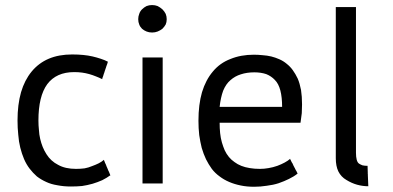

<svg xmlns="http://www.w3.org/2000/svg" viewBox="-20 -711 1523 744"><path d="M382.8 -91.8Q374 -84 362.3 -78.1Q350.6 -72.3 336.9 -67.4Q323.2 -61.5 307.6 -58.6Q292 -56.6 274.4 -56.6Q253.9 -56.6 236.3 -60.5Q218.8 -64.5 205.1 -72.3Q191.4 -79.1 179.7 -89.8Q168.9 -99.6 160.2 -113.3Q151.4 -127 145.5 -141.6Q139.6 -156.2 135.7 -172.9Q131.8 -189.5 130.9 -207Q128.9 -224.6 128.9 -244.1Q128.9 -337.9 163.1 -384.8Q198.2 -431.6 267.6 -431.6Q283.2 -431.6 297.9 -429.7Q312.5 -427.7 326.2 -423.8Q339.8 -419.9 351.6 -415Q364.3 -410.2 376 -404.3Q376 -404.3 376 -405.3Q376 -405.3 376 -406.2Q376 -406.2 377 -407.2Q377 -407.2 377 -408.2Q377 -408.2 377 -409.2Q377 -410.2 377.9 -411.1Q377.9 -411.1 377.9 -412.1Q377.9 -412.1 378.9 -413.1Q378.9 -413.1 378.9 -414.1Q378.9 -414.1 378.9 -415Q378.9 -415 379.9 -416Q379.9 -416 379.9 -417Q379.9 -417 379.9 -417Q379.9 -417 379.9 -418Q379.9 -418 380.9 -418.9Q380.9 -418.9 380.9 -420.9Q380.9 -420.9 381.8 -421.9Q381.8 -421.9 381.8 -422.9Q381.8 -422.9 381.8 -422.9Q381.8 -422.9 381.8 -423.8Q381.8 -423.8 382.8 -425.8Q382.8 -425.8 382.8 -426.8Q382.8 -426.8 383.8 -427.7Q383.8 -427.7 383.8 -427.7Q383.8 -428.7 383.8 -429.7Q383.8 -429.7 384.8 -430.7Q384.8 -430.7 384.8 -430.7Q384.8 -431.6 384.8 -432.6Q384.8 -432.6 385.7 -433.6Q385.7 -433.6 385.7 -433.6Q385.7 -434.6 385.7 -435.5Q385.7 -435.5 385.7 -435.5Q385.7 -436.5 386.7 -437.5Q386.7 -437.5 386.7 -438.5Q386.7 -438.5 387.7 -439.5Q387.7 -439.5 387.7 -440.4Q387.7 -440.4 387.7 -441.4Q387.7 -441.4 387.7 -441.4Q387.7 -441.4 388.7 -443.4Q388.7 -443.4 388.7 -444.3Q388.7 -444.3 389.6 -445.3Q389.6 -445.3 389.6 -446.3Q389.6 -446.3 389.6 -447.3Q389.6 -447.3 390.6 -448.2Q390.6 -448.2 390.6 -449.2Q390.6 -449.2 390.6 -450.2Q390.6 -450.2 391.6 -451.2Q391.6 -451.2 391.6 -452.1Q391.6 -452.1 391.6 -453.1Q391.6 -453.1 391.6 -453.1Q391.6 -453.1 392.6 -455.1Q392.6 -455.1 392.6 -456.1Q392.6 -456.1 393.6 -457Q393.6 -457 393.6 -458Q393.6 -458 393.6 -459Q393.6 -459 394.5 -460Q394.5 -460 394.5 -460.9Q394.5 -460.9 394.5 -460.9Q394.5 -460.9 395.5 -462.9Q395.5 -462.9 395.5 -463.9Q395.5 -463.9 395.5 -463.9Q395.5 -464.8 396.5 -465.8Q396.5 -465.8 396.5 -466.8Q396.5 -466.8 396.5 -467.8Q396.5 -467.8 397.5 -468.8Q397.5 -468.8 397.5 -469.7Q397.5 -469.7 397.5 -470.7Q397.5 -470.7 398.4 -471.7Q385.7 -478.5 370.1 -483.4Q355.5 -488.3 338.9 -492.2Q322.3 -496.1 302.7 -498Q283.2 -500 259.8 -500Q208 -500 168.9 -483.4Q129.9 -466.8 102.5 -433.6Q75.2 -400.4 61.5 -353.5Q47.9 -305.7 47.9 -244.1Q47.9 -214.8 50.8 -188.5Q52.7 -162.1 58.6 -138.7Q64.5 -115.2 73.2 -94.7Q82 -74.2 94.7 -57.6Q107.4 -41 123 -27.3Q139.6 -14.6 159.2 -5.9Q177.7 2.9 202.1 6.8Q226.6 11.7 254.9 11.7Q277.3 11.7 297.9 9.8Q318.4 6.8 338.9 1Q358.4 -4.9 376 -12.7Q393.6 -21.5 408.2 -32.2Q408.2 -32.2 407.2 -33.2Q407.2 -33.2 406.2 -34.2Q406.2 -34.2 406.2 -35.2Q406.2 -35.2 406.2 -36.1Q406.2 -36.1 405.3 -37.1Q405.3 -37.1 405.3 -38.1Q405.3 -38.1 404.3 -39.1Q404.3 -39.1 404.3 -40Q404.3 -40 404.3 -41Q404.3 -41 403.3 -42Q403.3 -42 403.3 -43Q403.3 -43 402.3 -43.9Q402.3 -43.9 402.3 -43.9Q402.3 -43.9 402.3 -44.9Q402.3 -44.9 401.4 -45.9Q401.4 -45.9 401.4 -47.9Q401.4 -47.9 400.4 -48.8Q400.4 -48.8 400.4 -49.8Q400.4 -49.8 399.4 -49.8Q399.4 -49.8 399.4 -50.8Q399.4 -50.8 398.4 -52.7Q398.4 -52.7 398.4 -53.7Q398.4 -53.7 398.4 -53.7Q398.4 -53.7 397.5 -55.7Q397.5 -55.7 397.5 -56.6Q397.5 -56.6 396.5 -56.6Q396.5 -56.6 396.5 -57.6Q396.5 -57.6 396.5 -58.6Q396.5 -58.6 396.5 -59.6Q396.5 -59.6 395.5 -59.6Q395.5 -59.6 395.5 -60.5Q395.5 -60.5 395.5 -61.5Q395.5 -61.5 394.5 -61.5Q394.5 -61.5 394.5 -62.5Q394.5 -62.5 394.5 -63.5Q394.5 -63.5 393.6 -63.5Q393.6 -63.5 393.6 -64.5Q393.6 -64.5 393.6 -65.4Q393.6 -65.4 392.6 -66.4Q392.6 -66.4 392.6 -67.4Q392.6 -67.4 392.6 -68.4Q392.6 -68.4 391.6 -69.3Q391.6 -69.3 391.6 -70.3Q391.6 -70.3 390.6 -71.3Q390.6 -71.3 390.6 -71.3Q390.6 -71.3 390.6 -72.3Q390.6 -72.3 390.6 -73.2Q390.6 -73.2 389.6 -74.2Q389.6 -74.2 389.6 -75.2Q389.6 -75.2 388.7 -76.2Q388.7 -76.2 388.7 -77.1Q388.7 -77.1 387.7 -78.1Q387.7 -78.1 387.7 -79.1Q387.7 -79.1 386.7 -80.1Q386.7 -80.1 386.7 -81.1Q386.7 -81.1 386.7 -82Q386.7 -82 385.7 -83Q385.7 -83 385.7 -84Q385.7 -84 384.8 -85Q384.8 -85 384.8 -86.9Q384.8 -86.9 383.8 -87.9Q383.8 -87.9 383.8 -88.9Q383.8 -88.9 382.8 -89.8Q382.8 -90.8 382.8 -91.8Z M532.2 0Q551.8 0 610.4 0Q610.4 -122.1 610.4 -488.3Q590.8 -488.3 532.2 -488.3Q532.2 -366.2 532.2 0ZM530.3 -599.6Q538.1 -592.8 547.9 -588.9Q557.6 -585 569.3 -585Q581.1 -585 590.8 -588.9Q600.6 -592.8 609.4 -599.6Q617.2 -607.4 622.1 -616.2Q626 -625 626 -636.7Q626 -647.5 622.1 -657.2Q617.2 -667 609.4 -674.8Q600.6 -682.6 590.8 -687.5Q581.1 -691.4 569.3 -691.4Q557.6 -691.4 547.9 -687.5Q538.1 -682.6 530.3 -674.8Q522.5 -667 519.5 -657.2Q515.6 -647.5 515.6 -636.7Q515.6 -625 519.5 -616.2Q522.5 -607.4 530.3 -599.6Z M1104.5 -95.7Q1095.7 -87.9 1083 -81.1Q1070.3 -74.2 1054.7 -68.4Q1038.1 -62.5 1020.5 -59.6Q1003.9 -56.6 987.3 -56.6Q965.8 -56.6 948.2 -59.6Q929.7 -62.5 915 -68.4Q900.4 -74.2 888.7 -83Q876 -91.8 867.2 -102.5Q857.4 -114.3 850.6 -128.9Q844.7 -142.6 839.8 -159.2Q835 -175.8 833 -195.3Q831.1 -213.9 831.1 -235.4Q935.5 -235.4 1144.5 -235.4Q1147.5 -254.9 1149.4 -272.5Q1150.4 -290 1150.4 -306.6Q1150.4 -336.9 1146.5 -362.3Q1141.6 -387.7 1133.8 -406.2Q1125 -424.8 1114.3 -439.5Q1104.5 -453.1 1090.8 -463.9Q1078.1 -474.6 1062.5 -481.4Q1046.9 -488.3 1031.2 -492.2Q1014.6 -496.1 998 -497.1Q980.5 -499 963.9 -499Q913.1 -499 873 -482.4Q832 -466.8 804.7 -433.6Q777.3 -401.4 762.7 -353.5Q749 -305.7 749 -243.2Q749 -213.9 752 -187.5Q755.9 -161.1 761.7 -137.7Q768.6 -114.3 778.3 -93.8Q788.1 -74.2 800.8 -56.6Q813.5 -40 831.1 -27.3Q847.7 -14.6 868.2 -5.9Q888.7 2.9 913.1 7.8Q936.5 12.7 964.8 12.7Q989.3 12.7 1013.7 8.8Q1038.1 5.9 1059.6 -1Q1082 -8.8 1099.6 -17.6Q1118.2 -26.4 1132.8 -38.1Q1132.8 -39.1 1132.8 -40Q1132.8 -40 1131.8 -41Q1131.8 -41 1131.8 -42Q1131.8 -42 1130.9 -43Q1130.9 -43.9 1129.9 -44.9Q1129.9 -44.9 1129.9 -45.9Q1129.9 -45.9 1128.9 -46.9Q1128.9 -46.9 1128.9 -47.9Q1128.9 -47.9 1127.9 -48.8Q1127.9 -48.8 1127.9 -49.8Q1127.9 -49.8 1127 -49.8Q1127 -49.8 1127 -50.8Q1127 -50.8 1126 -51.8Q1126 -51.8 1125 -53.7Q1125 -53.7 1125 -54.7Q1125 -54.7 1125 -55.7Q1125 -55.7 1124 -55.7Q1124 -55.7 1124 -56.6Q1124 -56.6 1123 -57.6Q1123 -57.6 1123 -58.6Q1123 -58.6 1123 -59.6Q1123 -59.6 1122.1 -59.6Q1122.1 -59.6 1121.1 -61.5Q1121.1 -61.5 1121.1 -62.5Q1121.1 -62.5 1121.1 -62.5Q1121.1 -62.5 1120.1 -63.5Q1120.1 -63.5 1120.1 -64.5Q1120.1 -64.5 1119.1 -65.4Q1119.1 -65.4 1119.1 -65.4Q1119.1 -66.4 1118.2 -67.4Q1118.2 -67.4 1118.2 -67.4Q1118.2 -67.4 1117.2 -69.3Q1117.2 -69.3 1117.2 -69.3Q1117.2 -69.3 1116.2 -71.3Q1116.2 -71.3 1116.2 -71.3Q1116.2 -71.3 1116.2 -72.3Q1116.2 -72.3 1115.2 -73.2Q1115.2 -73.2 1115.2 -73.2Q1115.2 -73.2 1115.2 -74.2Q1115.2 -74.2 1114.3 -75.2Q1114.3 -75.2 1114.3 -76.2Q1114.3 -76.2 1114.3 -76.2Q1114.3 -77.1 1113.3 -78.1Q1113.3 -78.1 1112.3 -79.1Q1112.3 -80.1 1111.3 -81.1Q1111.3 -81.1 1110.4 -82Q1110.4 -82 1110.4 -83Q1110.4 -83 1109.4 -84Q1109.4 -84 1109.4 -85Q1109.4 -85 1108.4 -85.9Q1108.4 -85.9 1108.4 -86.9Q1108.4 -86.9 1107.4 -87.9Q1107.4 -87.9 1107.4 -88.9Q1107.4 -89.8 1106.4 -90.8Q1106.4 -90.8 1105.5 -91.8Q1105.5 -91.8 1105.5 -92.8Q1105.5 -92.8 1104.5 -93.8Q1104.5 -93.8 1104.5 -95.7ZM1044.9 -401.4Q1059.6 -386.7 1066.4 -360.4Q1073.2 -334 1073.2 -296.9Q992.2 -296.9 831.1 -296.9Q835 -333 844.7 -359.4Q855.5 -385.7 873 -400.4Q890.6 -416 913.1 -422.9Q936.5 -430.7 965.8 -430.7Q991.2 -430.7 1011.7 -423.8Q1031.2 -416 1044.9 -401.4Z M1359.4 -683.6Q1339.8 -683.6 1281.2 -683.6Q1281.2 -537.1 1281.2 -97.7Q1281.2 -67.4 1291 -46.9Q1301.8 -25.4 1322.3 -13.7Q1342.8 -1 1364.3 4.9Q1385.7 10.7 1407.2 10.7Q1405.3 -23.4 1405.3 -35.2Q1404.3 -46.9 1405.3 -38.1Q1406.2 -28.3 1405.3 -36.1Q1405.3 -43 1404.3 -68.4Q1393.6 -68.4 1384.8 -70.3Q1377 -73.2 1371.1 -77.1Q1365.2 -81.1 1362.3 -91.8Q1359.4 -102.5 1359.4 -119.1Q1359.4 -155.3 1359.4 -225.6Q1359.4 -295.9 1359.4 -401.4Q1359.4 -506.8 1359.4 -577.1Q1359.4 -647.5 1359.4 -683.6Z"/></svg>

Font: Aptus Gothic JP
Style: Medium
Weight: 400
Designer: Fuminori Ogawa / Motoya
Version: Version 1